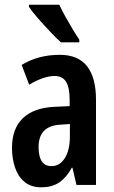

<svg xmlns="http://www.w3.org/2000/svg" viewBox="-20 -786 486 816"><path d="M234 -553Q312 -553 350 -504.5Q388 -456 388 -362V0H305L288 -73H285Q262 -31 231.5 -10.5Q201 10 155 10Q111 10 83.5 -13.5Q56 -37 43.5 -75Q31 -113 31 -157Q31 -240 77.5 -284Q124 -328 211 -332L276 -335V-362Q276 -413 261 -438Q246 -463 212 -463Q166 -463 104 -426L72 -510Q142 -553 234 -553ZM236 -256Q144 -251 144 -161Q144 -80 199 -80Q234 -80 255.5 -114Q277 -148 277 -207V-259ZM232 -766Q242 -744 257.5 -716Q273 -688 289 -661.5Q305 -635 317 -618V-606H239Q221 -622 194 -650.5Q167 -679 141.5 -708Q116 -737 103 -757V-766Z"/></svg>

Font: Noto Sans Ethiopic ExtraCondensed SemiBold
Style: Regular
Weight: 600
Width: 2
Designer: Monotype Design Team
Foundry: Monotype Imaging Inc.
Version: Version 2.102; ttfautohint (v1.8.4.7-5d5b)